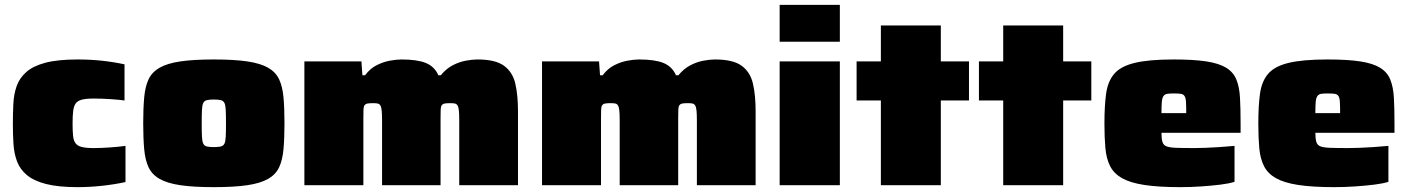

<svg xmlns="http://www.w3.org/2000/svg" viewBox="-20 -763 5805 791"><path d="M300 8Q220 8 169.5 -5Q119 -18 90.5 -42Q62 -66 50 -98.5Q38 -131 35.5 -170Q33 -209 33 -253Q33 -296 35 -335.5Q37 -375 48.5 -408Q60 -441 88 -466Q116 -491 167 -504.5Q218 -518 300 -518Q351 -518 398.5 -513Q446 -508 493 -498V-349Q473 -352 436.5 -354.5Q400 -357 366 -357Q335 -357 317.5 -352.5Q300 -348 292 -337Q284 -326 281.5 -306Q279 -286 279 -255Q279 -224 281 -204Q283 -184 291 -173Q299 -162 316.5 -157.5Q334 -153 366 -153Q394 -153 431.5 -155.5Q469 -158 497 -162V-13Q451 -3 400 2.5Q349 8 300 8Z M861 8Q777 8 723 0Q669 -8 637.5 -26Q606 -44 592 -74Q578 -104 574 -149Q570 -194 570 -255Q570 -316 574 -361Q578 -406 592 -436Q606 -466 637.5 -484Q669 -502 723 -510Q777 -518 861 -518Q945 -518 999 -510Q1053 -502 1084.5 -484Q1116 -466 1130 -436Q1144 -406 1148 -361.5Q1152 -317 1152 -255Q1152 -194 1148 -149Q1144 -104 1130 -74Q1116 -44 1084.5 -26Q1053 -8 999 0Q945 8 861 8ZM861 -157Q879 -157 889.5 -159.5Q900 -162 904.5 -171Q909 -180 910 -200Q911 -220 911 -255Q911 -290 910 -310Q909 -330 904.5 -339Q900 -348 889.5 -350.5Q879 -353 861 -353Q843 -353 832.5 -350.5Q822 -348 817.5 -339Q813 -330 812 -310Q811 -290 811 -255Q811 -220 812 -200Q813 -180 817.5 -171Q822 -162 832.5 -159.5Q843 -157 861 -157Z M1234 0V-510H1469L1473 -453H1484Q1505 -481 1532 -494.5Q1559 -508 1586 -513Q1613 -518 1634 -518Q1699 -518 1734.5 -503.5Q1770 -489 1786 -453H1796Q1818 -480 1845 -494Q1872 -508 1899 -513Q1926 -518 1947 -518Q2021 -518 2056.5 -492Q2092 -466 2103 -418.5Q2114 -371 2114 -304V0H1872V-267Q1872 -293 1870.5 -307.5Q1869 -322 1865 -328.5Q1861 -335 1854 -336.5Q1847 -338 1835 -338Q1820 -338 1812 -336.5Q1804 -335 1800 -329.5Q1796 -324 1795.5 -311.5Q1795 -299 1795 -276V0H1554V-267Q1554 -293 1552.5 -307.5Q1551 -322 1547 -328.5Q1543 -335 1536 -336.5Q1529 -338 1517 -338Q1502 -338 1494 -336.5Q1486 -335 1482 -329.5Q1478 -324 1477.5 -311.5Q1477 -299 1477 -276V0Z M2213 0V-510H2448L2452 -453H2463Q2484 -481 2511 -494.5Q2538 -508 2565 -513Q2592 -518 2613 -518Q2678 -518 2713.5 -503.5Q2749 -489 2765 -453H2775Q2797 -480 2824 -494Q2851 -508 2878 -513Q2905 -518 2926 -518Q3000 -518 3035.5 -492Q3071 -466 3082 -418.5Q3093 -371 3093 -304V0H2851V-267Q2851 -293 2849.5 -307.5Q2848 -322 2844 -328.5Q2840 -335 2833 -336.5Q2826 -338 2814 -338Q2799 -338 2791 -336.5Q2783 -335 2779 -329.5Q2775 -324 2774.5 -311.5Q2774 -299 2774 -276V0H2533V-267Q2533 -293 2531.5 -307.5Q2530 -322 2526 -328.5Q2522 -335 2515 -336.5Q2508 -338 2496 -338Q2481 -338 2473 -336.5Q2465 -335 2461 -329.5Q2457 -324 2456.5 -311.5Q2456 -299 2456 -276V0Z M3192 -591V-743H3440V-591ZM3192 0V-510H3440V0Z M3609 0V-349H3509V-510H3609V-658H3856V-510H3972V-349H3856V0Z M4113 0V-349H4013V-510H4113V-658H4360V-510H4476V-349H4360V0Z M4843 8Q4753 8 4694.5 -1Q4636 -10 4602.5 -29Q4569 -48 4553.5 -78.5Q4538 -109 4534 -152.5Q4530 -196 4530 -254Q4530 -327 4537 -377.5Q4544 -428 4570.5 -459Q4597 -490 4655 -504Q4713 -518 4815 -518Q4898 -518 4950 -510Q5002 -502 5031.5 -484Q5061 -466 5073.5 -435.5Q5086 -405 5088.5 -360.5Q5091 -316 5091 -254V-216H4765Q4765 -192 4769 -178.5Q4773 -165 4786 -160Q4799 -155 4826.5 -154Q4854 -153 4901 -153Q4920 -153 4946.5 -154Q4973 -155 5003.5 -157Q5034 -159 5066 -162V-14Q5045 -7 5009 -2.5Q4973 2 4929.5 5Q4886 8 4843 8ZM4867 -277V-297Q4867 -327 4866 -343.5Q4865 -360 4860 -367.5Q4855 -375 4844.5 -376.5Q4834 -378 4815 -378Q4799 -378 4789 -376.5Q4779 -375 4773.5 -367.5Q4768 -360 4766.5 -343.5Q4765 -327 4765 -297H4887Z M5477 8Q5387 8 5328.5 -1Q5270 -10 5236.5 -29Q5203 -48 5187.5 -78.5Q5172 -109 5168 -152.5Q5164 -196 5164 -254Q5164 -327 5171 -377.5Q5178 -428 5204.5 -459Q5231 -490 5289 -504Q5347 -518 5449 -518Q5532 -518 5584 -510Q5636 -502 5665.5 -484Q5695 -466 5707.5 -435.5Q5720 -405 5722.5 -360.5Q5725 -316 5725 -254V-216H5399Q5399 -192 5403 -178.5Q5407 -165 5420 -160Q5433 -155 5460.5 -154Q5488 -153 5535 -153Q5554 -153 5580.5 -154Q5607 -155 5637.5 -157Q5668 -159 5700 -162V-14Q5679 -7 5643 -2.5Q5607 2 5563.5 5Q5520 8 5477 8ZM5501 -277V-297Q5501 -327 5500 -343.5Q5499 -360 5494 -367.5Q5489 -375 5478.5 -376.5Q5468 -378 5449 -378Q5433 -378 5423 -376.5Q5413 -375 5407.5 -367.5Q5402 -360 5400.5 -343.5Q5399 -327 5399 -297H5521Z"/></svg>

Font: Saira Expanded Black
Style: Regular
Weight: 900
Width: 7
Designer: Hector Gatti with collaboration of the Omnibus-Type team
Foundry: Omnibus-Type
Version: Version 1.101